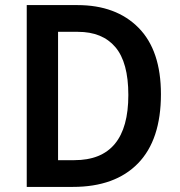

<svg xmlns="http://www.w3.org/2000/svg" viewBox="-20 -734 707 754"><path d="M612 -364Q612 -185 522 -92.5Q432 0 266 0H85V-714H284Q436 -714 524 -625Q612 -536 612 -364ZM484 -361Q484 -489 433 -549Q382 -609 286 -609H208V-105H272Q484 -105 484 -361Z"/></svg>

Font: Noto Sans Sinhala UI SemiCondensed SemiBold
Style: Regular
Weight: 600
Width: 4
Designer: Jelle Bosma - Monotype Design Team
Foundry: Monotype Imaging Inc.
Version: Version 2.006; ttfautohint (v1.8.4.7-5d5b)